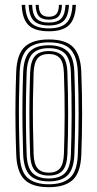

<svg xmlns="http://www.w3.org/2000/svg" viewBox="-20 -771 405 798"><path d="M182.9 7Q113.1 7 81.7 -24.7Q50.2 -56.4 47.5 -127.6Q45.2 -189.1 44.5 -245.9Q43.7 -302.7 44.5 -358.7Q45.2 -414.6 47.4 -473.2Q50.6 -547.2 83.6 -577.1Q116.5 -607 182.9 -607Q253 -607 284 -575.1Q315 -543.3 317.9 -472.2Q321.4 -380 321.3 -297.1Q321.3 -214.3 317.9 -126.8Q314.9 -52.9 282 -22.9Q249.1 7 182.9 7ZM182.9 -5.1Q240.8 -5.1 270.7 -31.9Q300.6 -58.7 303.4 -127Q306.8 -214.2 306.8 -295.5Q306.9 -376.9 303.4 -471.5Q301 -535.1 273.9 -565Q246.9 -594.9 182.9 -594.9Q121.7 -594.9 93 -566.4Q64.4 -537.9 61.7 -470.5Q59.8 -418.5 59 -363.7Q58.2 -308.9 58.9 -250.1Q59.7 -191.4 62 -127.1Q64.6 -58.3 94.9 -31.7Q125.2 -5.1 182.9 -5.1ZM182.9 -17.1Q129 -17.1 103.8 -43.1Q78.7 -69 76.2 -130.1Q74.4 -182.8 73.6 -239.5Q72.8 -296.2 73.4 -354.4Q74 -412.7 76.2 -470Q78.7 -531.7 104.1 -557.3Q129.5 -582.9 182.9 -582.9Q233.7 -582.9 260.1 -558.5Q286.6 -534.1 288.9 -472.4Q291.1 -412.8 291.9 -356.1Q292.6 -299.4 291.9 -243.3Q291.3 -187.3 289.2 -130Q286.8 -68.1 261.3 -42.6Q235.7 -17.1 182.9 -17.1ZM182.9 -29.2Q228.1 -29.2 250.3 -51.9Q272.5 -74.6 274.7 -130.4Q277.4 -203.8 277.7 -290Q278.1 -376.1 274.6 -469.4Q272.5 -525.9 250 -548.4Q227.5 -570.8 182.9 -570.8Q137.3 -570.8 115.2 -548Q93.1 -525.3 90.7 -469.6Q89 -420.3 88.1 -365.5Q87.3 -310.7 87.9 -251.6Q88.5 -192.6 90.7 -130.1Q92.9 -73.2 115.9 -51.2Q138.8 -29.2 182.9 -29.2ZM182.9 -41.3Q146.2 -41.3 126.6 -60.6Q107 -80 105.2 -130.6Q103.2 -188.4 102.5 -244.1Q101.8 -299.8 102.5 -355.6Q103.2 -411.4 105.2 -468.8Q107.1 -517.3 125.5 -538Q143.9 -558.7 182.9 -558.7Q219.5 -558.7 238.9 -539.4Q258.3 -520 260.1 -469.2Q263.1 -383.9 263.2 -298.1Q263.3 -212.3 260.2 -131Q258.3 -81.8 239.6 -61.5Q221 -41.3 182.9 -41.3ZM182.9 -53.4Q214.9 -53.4 229.5 -71.8Q244.2 -90.2 245.7 -131.7Q248.4 -208.2 248.7 -291.4Q249.1 -374.7 245.6 -468.7Q244.2 -512.1 228.6 -529.4Q213 -546.6 182.9 -546.6Q150.5 -546.6 135.9 -528.1Q121.2 -509.6 119.7 -468.1Q117.7 -412 117 -358.2Q116.3 -304.3 117 -248.6Q117.7 -193 119.7 -131Q121.2 -87.3 137.1 -70.3Q153 -53.4 182.9 -53.4ZM182.9 -641Q124.7 -641 98.6 -666.5Q72.4 -692.1 70.2 -750.7H84.7Q86.6 -698.3 109.4 -675.7Q132.3 -653.1 182.9 -653.1Q233.4 -653.1 256.2 -675.7Q279.1 -698.3 281.1 -750.7H295.6Q293.2 -692.1 267 -666.5Q240.9 -641 182.9 -641ZM182.9 -665.1Q139.6 -665.1 120.2 -685Q100.8 -704.9 99.2 -750.7H113.6Q114.9 -711.3 131 -694.3Q147.1 -677.2 182.9 -677.2Q218.6 -677.2 234.7 -694.3Q250.8 -711.3 252.1 -750.7H266.6Q264.9 -704.9 245.4 -685Q225.9 -665.1 182.9 -665.1ZM182.9 -689.3Q154.6 -689.3 141.8 -703.5Q129.1 -717.7 128.1 -750.7H141Q141.3 -724.3 151.5 -712.9Q161.7 -701.4 182.9 -701.4Q204.3 -701.4 214.5 -712.9Q224.7 -724.3 224.8 -750.7H237.6Q236.4 -717.7 223.8 -703.5Q211.2 -689.3 182.9 -689.3Z"/></svg>

Font: Big Shoulders Inline Display SC Thin
Style: Regular
Weight: 100
Designer: Patric King
Foundry: XO Type Co
Version: Version 2.002